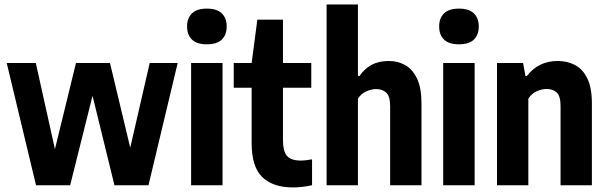

<svg xmlns="http://www.w3.org/2000/svg" viewBox="-20 -828 2712 858"><path d="M141 0 10 -546.5H140L225.5 -161.5L319.5 -546.5H471.5L562 -168L649 -546.5H774L643.5 0H491.5L393.5 -400L293.5 0Z M834 0V-546.5H974.5V0ZM904.5 -630Q859.5 -630 837.8 -651.2Q816 -672.5 816 -709.5Q816 -747 837.8 -768.2Q859.5 -789.5 904.5 -789.5Q949.5 -789.5 971.2 -768.2Q993 -747 993 -709.5Q993 -672.5 971.2 -651.2Q949.5 -630 904.5 -630Z M1288 9.5Q1200.5 9.5 1152.5 -36.2Q1104.5 -82 1104.5 -188.5V-436H1024.5V-546.5H1104.5L1130 -740H1244.5V-546.5H1371V-436H1244.5V-205Q1244.5 -151 1262.8 -130.8Q1281 -110.5 1324 -110.5Q1335.5 -110.5 1347.8 -112Q1360 -113.5 1374.5 -116V-0.5Q1356.5 4 1333.2 6.8Q1310 9.5 1288 9.5Z M1439.5 0V-808H1579.5V-488.5H1586.5Q1608.5 -520.5 1640.5 -538Q1672.5 -555.5 1718 -555.5Q1757.5 -555.5 1790.5 -537.2Q1823.5 -519 1843.5 -477.2Q1863.5 -435.5 1863.5 -364.5V0H1723.5V-353Q1723.5 -397.5 1706.2 -413.8Q1689 -430 1661 -430Q1641 -430 1617.5 -420Q1594 -410 1579.5 -387V0Z M1960.5 0V-546.5H2101V0ZM2031 -630Q1986 -630 1964.2 -651.2Q1942.5 -672.5 1942.5 -709.5Q1942.5 -747 1964.2 -768.2Q1986 -789.5 2031 -789.5Q2076 -789.5 2097.8 -768.2Q2119.5 -747 2119.5 -709.5Q2119.5 -672.5 2097.8 -651.2Q2076 -630 2031 -630Z M2201 0V-546.5H2317.5L2328 -488.5H2334.5Q2386.5 -555.5 2472 -555.5Q2515.5 -555.5 2550 -537.2Q2584.5 -519 2604.8 -477.2Q2625 -435.5 2625 -365.5V0H2485V-355Q2485 -398.5 2467.8 -414.5Q2450.5 -430.5 2422.5 -430.5Q2401.5 -430.5 2378.5 -420.2Q2355.5 -410 2341 -387V0Z"/></svg>

Font: Encode Sans Condensed
Style: Bold
Weight: 700
Width: 3
Designer: Multiple Designers
Foundry: Impallari Type
Version: Version 3.000; ttfautohint (v1.8.3) -l 8 -r 50 -G 200 -x 14 